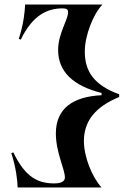

<svg xmlns="http://www.w3.org/2000/svg" viewBox="-20 -829 592 849"><path d="M58 0H429C387 -46 351 -136 351 -205C351 -294 402 -357 507 -400V-412C398 -452 355 -511 355 -601C355 -672 392 -766 433 -809H91C90 -777 84 -721 63 -657L72 -654C125 -764 191 -792 257 -792C275 -792 281 -787 281 -775C281 -741 237 -681 237 -608C237 -514 301 -450 429 -418V-408C305 -402 227 -351 227 -239C227 -155 267 -81 267 -44C267 -26 248 -18 220 -18C148 -18 92 -45 39 -155L30 -152C51 -88 57 -32 58 0Z"/></svg>

Font: Sinistre
Style: Bold
Weight: 700
Designer: Jules Durand
Foundry: Collletttivo
Version: Version 69.420;Glyphs 3.2 (3217)